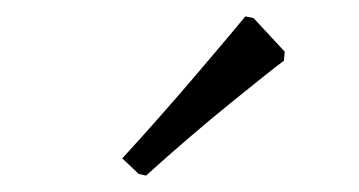

<svg xmlns="http://www.w3.org/2000/svg" viewBox="-20 -735 438 234"><path d="M158 -521 149 -523 129 -542Q174 -591 220 -645Q266 -699 279 -715L289 -713L327 -672L326 -661Q311 -650 260.5 -609Q210 -568 158 -521Z"/></svg>

Font: Sahitya
Style: Regular
Weight: 400
Designer: Juan Pablo del Peral
Foundry: Juan Pablo del Peral (http://www.huertatipografica.com)
Version: Version 1.001;PS 001.000;hotconv 1.0.70;makeotf.lib2.5.58329